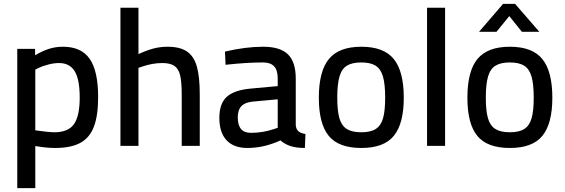

<svg xmlns="http://www.w3.org/2000/svg" viewBox="-20 -752 2913 990"><path d="M69 -500H161V-467Q200 -490 233.5 -500.5Q267 -511 305 -511Q399 -511 442.5 -448.5Q486 -386 486 -251Q486 -156 464 -98.5Q442 -41 393.5 -15Q345 11 264 11Q219 11 162 1V218H69ZM391 -249Q391 -343 365 -385Q339 -427 284 -427Q259 -427 230 -419.5Q201 -412 179 -402L162 -393V-80Q232 -70 260 -70Q332 -70 361.5 -112Q391 -154 391 -249Z M601 -712H694V-473Q737 -493 772 -502Q807 -511 844 -511Q908 -511 944 -486.5Q980 -462 995 -409Q1010 -356 1010 -266V0H917V-264Q917 -329 909 -363Q901 -397 879.5 -412Q858 -427 817 -427Q766 -427 711 -408L694 -402V0H601Z M1111 -144Q1111 -218 1149 -252.5Q1187 -287 1270 -295L1412 -308V-347Q1412 -391 1393 -410.5Q1374 -430 1337 -430Q1253 -430 1143 -418L1140 -486Q1246 -511 1337 -511Q1425 -511 1465 -471.5Q1505 -432 1505 -347V-106Q1507 -86 1518.5 -75.5Q1530 -65 1555 -61L1552 11Q1509 11 1479 1.5Q1449 -8 1426 -28Q1341 11 1256 11Q1185 11 1148 -29Q1111 -69 1111 -144ZM1391 -86 1412 -93V-240L1282 -228Q1243 -224 1224.5 -204.5Q1206 -185 1206 -147Q1206 -67 1273 -67Q1334 -67 1391 -86Z M1624 -248Q1624 -385 1676 -448Q1728 -511 1843 -511Q1959 -511 2010.5 -447.5Q2062 -384 2062 -248Q2062 -115 2011 -52Q1960 11 1843 11Q1726 11 1675 -51.5Q1624 -114 1624 -248ZM1966 -248Q1966 -319 1954.5 -358Q1943 -397 1916.5 -413.5Q1890 -430 1843 -430Q1796 -430 1769 -413.5Q1742 -397 1730.5 -357.5Q1719 -318 1719 -248Q1719 -181 1730 -142.5Q1741 -104 1768 -87Q1795 -70 1843 -70Q1891 -70 1917.5 -87Q1944 -104 1955 -142Q1966 -180 1966 -248Z M2182 -712H2275V0H2182Z M2390 0ZM2390 -248Q2390 -385 2442 -448Q2494 -511 2609 -511Q2725 -511 2776.5 -447.5Q2828 -384 2828 -248Q2828 -115 2777 -52Q2726 11 2609 11Q2492 11 2441 -51.5Q2390 -114 2390 -248ZM2732 -248Q2732 -319 2720.5 -358Q2709 -397 2682.5 -413.5Q2656 -430 2609 -430Q2562 -430 2535 -413.5Q2508 -397 2496.5 -357.5Q2485 -318 2485 -248Q2485 -181 2496 -142.5Q2507 -104 2534 -87Q2561 -70 2609 -70Q2657 -70 2683.5 -87Q2710 -104 2721 -142Q2732 -180 2732 -248ZM2574 -732H2636L2761 -588H2671L2606 -669L2540 -588H2450Z"/></svg>

Font: sheba-seeBold
Style: Regular
Weight: 600
Designer: Mohamed Galeb, the designers
Foundry: Kief Type Foundry
Version: Version 2.010; ttfautohint (v1.5.33-1714) -l 8 -r 50 -G 200 